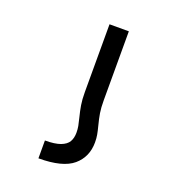

<svg xmlns="http://www.w3.org/2000/svg" viewBox="-138 -655 875 971"><g transform="rotate(20 300.0 -170.0)"><path d="M420.5 36.5Q420.5 14 417.2 -4Q414 -22 407 -49Q398 -83.5 393.5 -111Q389 -138.5 389 -179V-550H285V-185Q285 -145 289.8 -116.2Q294.5 -87.5 303 -54Q309.5 -28.5 312.5 -12.5Q315.5 3.5 315.5 22.5Q315.5 51.5 303.8 71.5Q292 91.5 262 102.8Q232 114 179 114V210Q309 210 364.8 162.5Q420.5 115 420.5 36.5Z"/></g></svg>

Font: JuliaMono Medium
Style: Regular
Weight: 500
Monospace: yes
Designer: cormullion
Foundry: corm
Version: Version 0.054; ttfautohint (v1.8.4)